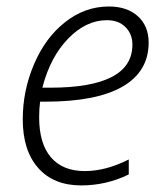

<svg xmlns="http://www.w3.org/2000/svg" viewBox="-20 -559 493 589"><path d="M229 9.8Q144.5 9.8 97.2 -43.7Q49.8 -97.2 49.8 -192.9Q49.8 -281.2 84.5 -362.3Q119.1 -443.4 179.9 -491.2Q240.7 -539.1 314 -539.1Q369.6 -539.1 402.8 -509.3Q436 -479.5 436 -428.2Q436 -339.8 356.2 -293.5Q276.4 -247.1 119.1 -247.1H103Q100.1 -225.6 100.1 -199.2Q100.1 -118.7 136.2 -76.4Q172.4 -34.2 240.2 -34.2Q304.7 -34.2 375 -69.8V-23.9Q306.6 9.8 229 9.8ZM308.1 -497.1Q244.1 -497.1 189.2 -440.7Q134.3 -384.3 109.9 -290H133.8Q386.2 -290 386.2 -421.9Q386.2 -454.6 365 -475.8Q343.8 -497.1 308.1 -497.1Z"/></svg>

Font: TypoPRO Open Sans
Style: Italic
Weight: 300
Italic angle: -12°
Foundry: Ascender Corporation
Version: Version 1.10